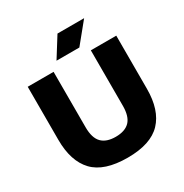

<svg xmlns="http://www.w3.org/2000/svg" viewBox="-213 -1116 1238 1292"><g transform="rotate(-30 406.0 -470.0)"><path d="M408 10Q226 10 144.2 -76Q62.5 -162 62.5 -327.5V-740H263.5V-309.5Q263.5 -226.5 299.8 -189.2Q336 -152 408 -152Q480.5 -152 516.8 -189.2Q553 -226.5 553 -309.5V-740H750.5V-327.5Q750.5 -162 669 -76Q587.5 10 408 10ZM318 -795 415 -950H622L495.5 -795Z"/></g></svg>

Font: Encode Sans SemiExpanded SemiExpanded ExtraBold
Style: Regular
Weight: 800
Width: 6
Designer: Multiple Designers
Foundry: Impallari Type
Version: Version 3.000; ttfautohint (v1.8.3) -l 8 -r 50 -G 200 -x 14 